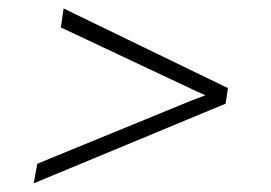

<svg xmlns="http://www.w3.org/2000/svg" viewBox="-20 -546 627 445"><path d="M58.1 -121.1 502.9 -305.7 508.3 -341.8 127.4 -526.4 121.1 -482.4 435.1 -334.5 456.1 -325.2 426.3 -314 66.4 -166.5Z"/></svg>

Font: Roboto Mono ExtraLight
Style: Italic
Weight: 250
Italic angle: -10°
Monospace: yes
Designer: Google
Version: Version 3.000